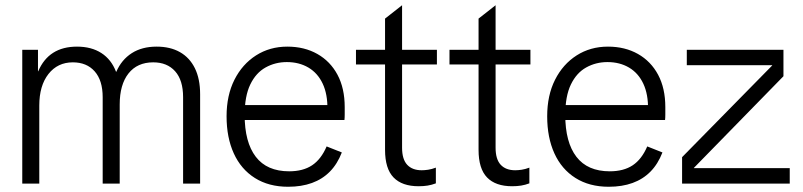

<svg xmlns="http://www.w3.org/2000/svg" viewBox="-20 -701 3067 733"><path d="M65 0V-511H125V-429H126Q146 -476 183 -499.5Q220 -523 274 -523Q329 -523 367 -498.5Q405 -474 423 -427H424Q444 -473 483 -498Q522 -523 578 -523Q630 -523 667 -502Q704 -481 724 -440.5Q744 -400 744 -341V0H679V-330Q679 -395 648.5 -429Q618 -463 565 -463Q504 -463 470.5 -420.5Q437 -378 437 -302V0H372V-330Q372 -394 341.5 -428.5Q311 -463 258 -463Q200 -463 165 -418.5Q130 -374 130 -298V0Z M1080 12Q1006 12 953 -21.5Q900 -55 872.5 -115.5Q845 -176 845 -257Q845 -337 875 -396.5Q905 -456 957.5 -489.5Q1010 -523 1077 -523Q1142 -523 1191.5 -495Q1241 -467 1268.5 -415.5Q1296 -364 1296 -292Q1296 -277 1296 -264Q1296 -251 1295 -243H888V-300H1258L1230 -283Q1231 -341 1212 -381.5Q1193 -422 1157.5 -443Q1122 -464 1075 -464Q1031 -464 994 -443.5Q957 -423 935.5 -378.5Q914 -334 914 -262Q914 -158 956.5 -102.5Q999 -47 1084 -47Q1137 -47 1171.5 -70Q1206 -93 1227 -142L1285 -119Q1268 -75 1239.5 -46Q1211 -17 1171 -2.5Q1131 12 1080 12Z M1578 10Q1515 10 1482.5 -23.5Q1450 -57 1450 -129V-630L1515 -681V-137Q1515 -93 1534.5 -72Q1554 -51 1590 -51Q1601 -51 1614.5 -53Q1628 -55 1644 -61V-1Q1628 5 1612.5 7.5Q1597 10 1578 10ZM1339 -455V-511H1648V-455Z M1935 10Q1872 10 1839.5 -23.5Q1807 -57 1807 -129V-630L1872 -681V-137Q1872 -93 1891.5 -72Q1911 -51 1947 -51Q1958 -51 1971.5 -53Q1985 -55 2001 -61V-1Q1985 5 1969.5 7.5Q1954 10 1935 10ZM1696 -455V-511H2005V-455Z M2304 12Q2230 12 2177 -21.5Q2124 -55 2096.5 -115.5Q2069 -176 2069 -257Q2069 -337 2099 -396.5Q2129 -456 2181.5 -489.5Q2234 -523 2301 -523Q2366 -523 2415.5 -495Q2465 -467 2492.5 -415.5Q2520 -364 2520 -292Q2520 -277 2520 -264Q2520 -251 2519 -243H2112V-300H2482L2454 -283Q2455 -341 2436 -381.5Q2417 -422 2381.5 -443Q2346 -464 2299 -464Q2255 -464 2218 -443.5Q2181 -423 2159.5 -378.5Q2138 -334 2138 -262Q2138 -158 2180.5 -102.5Q2223 -47 2308 -47Q2361 -47 2395.5 -70Q2430 -93 2451 -142L2509 -119Q2492 -75 2463.5 -46Q2435 -17 2395 -2.5Q2355 12 2304 12Z M2584 0V-101L2928 -451V-452H2602V-511H2971V-410L2629 -60V-59H2995V0Z"/></svg>

Font: TikTok Sans 24pt Light
Style: Regular
Weight: 300
Version: Version 4.000